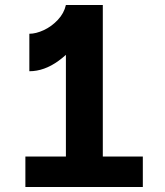

<svg xmlns="http://www.w3.org/2000/svg" viewBox="-20 -750 660 770"><path d="M244.3 -730H348.2Q346.6 -672.9 309.4 -610.2Q272.2 -547.6 214.7 -506Q157.2 -464.3 97.7 -464.3V-614.6Q124.2 -614.6 155.7 -629.2Q187.2 -643.9 212 -670.4Q236.9 -696.9 244.3 -730ZM244.3 0V-730H392.3V0ZM81.8 -122.1H552.8V0H81.8Z"/></svg>

Font: Monaspace Neon Var
Style: Regular
Weight: 400
Designer: Riley Cran and the Lettermatic Team
Version: Version 1.000 (Monaspace Neon Var)